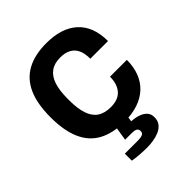

<svg xmlns="http://www.w3.org/2000/svg" viewBox="-203 -654 952 952"><g transform="rotate(-45 273.5 -178.0)"><path d="M284 12Q202 12 147.5 -17.5Q93 -47 66 -108Q39 -169 39 -263Q39 -358 66.5 -418.5Q94 -479 148.5 -508.5Q203 -538 284 -538Q337 -538 378 -525Q419 -512 448.5 -485.5Q478 -459 493 -420Q508 -381 508 -329H384Q384 -366 373 -390Q362 -414 339.5 -426.5Q317 -439 282 -439Q241 -439 215 -420Q189 -401 176.5 -363.5Q164 -326 164 -269V-256Q164 -200 176.5 -162Q189 -124 216 -105.5Q243 -87 287 -87Q321 -87 343.5 -99.5Q366 -112 378 -137Q390 -162 390 -197H508Q508 -148 493 -109Q478 -70 449 -43Q420 -16 378.5 -2Q337 12 284 12ZM273 182Q248 182 221 180Q194 178 172 174V125H264Q284 125 295.5 120Q307 115 307 101Q307 89 298.5 83Q290 77 266 77H222L236 -11H314L308 34Q334 35 356 42.5Q378 50 391 64Q404 78 404 101Q404 126 391 142Q378 158 358 166.5Q338 175 315.5 178.5Q293 182 273 182Z"/></g></svg>

Font: Archivo SemiBold SemiBold
Style: Regular
Weight: 600
Version: Version 2.001